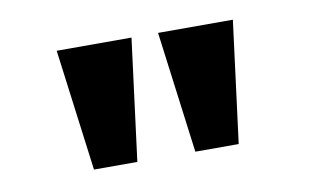

<svg xmlns="http://www.w3.org/2000/svg" viewBox="-41 -769 631 388"><g transform="rotate(-10 275.0 -575.0)"><path d="M125 -450.5 92.5 -700H246L214 -450.5ZM333 -450.5 300.5 -700H454L422 -450.5Z"/></g></svg>

Font: Trispace SemiCondensed SemiBold
Style: Regular
Weight: 600
Width: 4
Designer: Tyler Finck
Foundry: Etcetera Type Company
Version: Version 1.210; ttfautohint (v1.8.3)